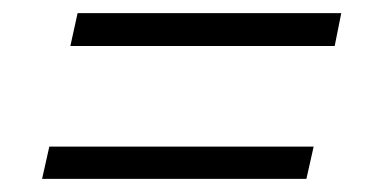

<svg xmlns="http://www.w3.org/2000/svg" viewBox="-20 -399 583 292"><path d="M87 -329 98 -379H499L489 -329ZM44 -127 55 -176H457L446 -127Z"/></svg>

Font: Saira Thin Light
Style: Italic
Weight: 300
Italic angle: -12°
Version: Version 1.101